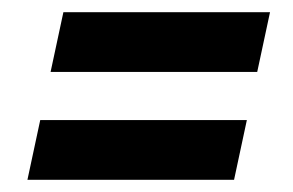

<svg xmlns="http://www.w3.org/2000/svg" viewBox="-20 -411 481 315"><path d="M63 -293 84 -391H423L402 -293ZM25 -116 46 -214H385L364 -116Z"/></svg>

Font: Saira ExtraCondensed
Style: Bold Italic
Weight: 700
Width: 2
Italic angle: -12°
Designer: Hector Gatti with collaboration of the Omnibus-Type team
Foundry: Omnibus-Type
Version: Version 1.101